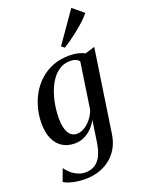

<svg xmlns="http://www.w3.org/2000/svg" viewBox="-192 -904 920 1238"><g transform="rotate(-20 268.0 -285.0)"><path d="M430.5 32Q422.5 88.5 398.2 129.5Q374 170.5 338.2 197.2Q302.5 224 259.5 236.8Q216.5 249.5 170.5 249.5Q143 249.5 115.5 245.5Q88 241.5 64.5 234.2Q41 227 25.5 217L57 132Q68.5 151.5 89 169.2Q109.5 187 134.8 198.2Q160 209.5 185.5 209.5Q222 209.5 249.5 193.2Q277 177 294.8 142.2Q312.5 107.5 321 52L343 -95Q329.5 -68 306.5 -43.8Q283.5 -19.5 252.8 -4.5Q222 10.5 185 10.5Q137 10.5 101.2 -12Q65.5 -34.5 46 -78Q26.5 -121.5 26.5 -184Q26.5 -235.5 39.5 -286.2Q52.5 -337 78.2 -381.8Q104 -426.5 142.2 -461Q180.5 -495.5 230.8 -515.2Q281 -535 343 -535Q376 -535 402.2 -528.8Q428.5 -522.5 449 -512L515 -532ZM398.5 -475Q390.5 -486.5 375.2 -493.2Q360 -500 338 -500Q296 -500 264 -479.8Q232 -459.5 209 -425.5Q186 -391.5 171.2 -349Q156.5 -306.5 149.5 -262Q142.5 -217.5 142.5 -177Q142.5 -141.5 148.2 -116.5Q154 -91.5 164.2 -75.2Q174.5 -59 188.5 -51.2Q202.5 -43.5 219.5 -43.5Q247 -43.5 273.2 -59.8Q299.5 -76 320.2 -102.8Q341 -129.5 351.5 -160.5ZM315 -608.5 462 -819 536 -757.5Q525 -744 507.8 -726.5Q490.5 -709 468.8 -690.5Q447 -672 423.8 -653.8Q400.5 -635.5 377.5 -619.5Q354.5 -603.5 335 -592Z"/></g></svg>

Font: Merriweather 96pt Medium
Style: Italic
Weight: 500
Italic angle: -7.8°
Version: Version 2.101